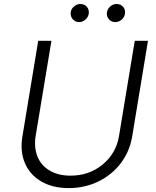

<svg xmlns="http://www.w3.org/2000/svg" viewBox="-20 -932 784 964"><path d="M656.6 -727.3H723L643.5 -245.7Q631 -171.9 587 -113.3Q543 -54.7 474.3 -21.1Q405.5 12.4 324.9 12.4Q244.3 12.4 187 -21.1Q129.6 -54.7 104.9 -113.5Q80.3 -172.2 92.3 -245.7L171.9 -727.3H238.3L159.1 -250.4Q149.9 -192.8 167.6 -147.4Q185.4 -101.9 228.7 -76Q272 -50.1 334.2 -50.1Q428.3 -50.1 495.9 -106.4Q563.6 -162.6 577.8 -250.4ZM558.2 -821Q538.7 -821 526.1 -836.1Q513.5 -851.2 517 -871.1Q520.2 -888.5 534.3 -900.2Q548.3 -911.9 565 -911.9Q586.3 -911.9 598.5 -897.4Q610.8 -882.8 607.2 -861.9Q604.4 -844.8 590.4 -832.9Q576.3 -821 558.2 -821ZM376.4 -821Q357.2 -821 344.8 -836.1Q332.4 -851.2 335.2 -871.1Q337.7 -888.1 352.1 -900Q366.5 -911.9 383.2 -911.9Q404.5 -911.9 416.5 -897.5Q428.6 -883.2 425.4 -861.9Q422.6 -845.5 408.6 -833.3Q394.5 -821 376.4 -821Z"/></svg>

Font: Karasuma Gothic
Style: Light Italic
Weight: 300
Italic angle: 9.39998°
Designer: Rasmus Andersson / Ryoko Nishizuka
Foundry: rsms
Version: Version 1.00